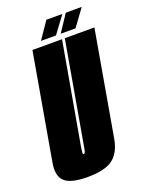

<svg xmlns="http://www.w3.org/2000/svg" viewBox="-173 -865 720 942"><g transform="rotate(-20 187.5 -394.0)"><path d="M117 3.5Q207 3.5 248.5 -26.8Q290 -57 303 -125.5L399 -675H244.5L152 -147.5Q149 -127.5 146.2 -118.5Q143.5 -109.5 137.5 -109.5Q132.5 -109.5 133.2 -118.5Q134 -127.5 137 -147.5L230 -675H75.5L-20.5 -125.5Q-33.5 -57 -2.5 -26.8Q28.5 3.5 117 3.5ZM130 -702.5H208.5L274 -791H190.5ZM233 -702.5H310.5L375 -791H292Z"/></g></svg>

Font: Anybody UltraCondensed ExtraBold
Style: Italic
Weight: 800
Width: 1
Italic angle: -10°
Version: Version 1.113;gftools[0.9.25]